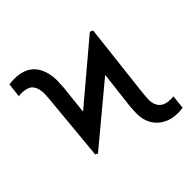

<svg xmlns="http://www.w3.org/2000/svg" viewBox="-197 -852 996 996"><g transform="rotate(-45 301.0 -353.5)"><path d="M84 -142.6 119.1 -516.6Q121.1 -540 121.1 -548.8V-559.6Q120.1 -562.5 120.1 -569.3Q116.2 -604.5 97.2 -621.1Q78.1 -637.7 37.1 -637.7Q23.4 -637.7 17.6 -635.7L26.4 -713.9Q45.4 -716.8 63.5 -716.8Q136.2 -716.8 174.1 -677.2Q211.9 -637.7 215.8 -564.5V-549.8Q215.8 -535.2 213.9 -505.9L196.3 -343.8L514.6 -612.3L531.2 -604.5L486.3 -213.9Q480.5 -162.6 480.5 -143.6Q481.4 -107.9 502 -87.6Q522.5 -67.4 562.5 -67.4Q579.1 -67.4 584 -69.3L576.2 6.8Q557.1 9.8 541 9.8Q491.2 9.8 456.3 -10.3Q421.4 -30.3 403.6 -63.2Q385.7 -96.2 385.7 -134.8Q385.7 -183.1 392.6 -229.5L412.6 -397.9L97.7 -135.7Z"/></g></svg>

Font: Pretendard GOV
Style: Regular
Weight: 400
Designer: Base glyphs from Inter by Rasmus Andersson; Hangeul glyphs from Noto Sans CJK(Source Han Sans) by Jang Soo-young and Kan
Foundry: Kil Hyung-jin
Version: Version 1.309